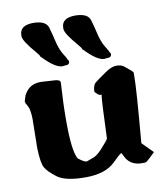

<svg xmlns="http://www.w3.org/2000/svg" viewBox="-80 -752 725 837"><g transform="rotate(-10 282.5 -333.5)"><path d="M310.1 -685.1Q365.7 -684.2 374.5 -651.6Q385.3 -613.8 388.7 -597.3Q398.4 -553.4 413.1 -530.4Q427.7 -507.4 430.7 -498.7L433.6 -496.1V-491.7Q433.6 -483.5 424.8 -479.1L409.7 -477.8L403.8 -476.9H400.9Q370.6 -476.9 317.4 -532.1L314 -534.7V-536.9Q314 -539.5 299.8 -556.5Q248.5 -616 248.5 -636V-636.4V-641.2Q248.5 -685.1 310.1 -685.1ZM124.5 -685.1Q180.2 -684.2 189 -651.6Q199.7 -613.8 203.1 -597.3Q212.9 -553.4 227.5 -530.4Q242.2 -507.4 245.1 -498.7L248 -496.1V-491.7Q248 -483.5 239.3 -479.1L224.1 -477.8L218.3 -476.9H215.3Q185.1 -476.9 131.8 -532.1L128.4 -534.7V-536.9Q128.4 -539.5 114.3 -556.5Q63 -616 63 -636V-636.4V-641.2Q63 -685.1 124.5 -685.1ZM316.9 -89.4Q352.1 -127.9 352.5 -133.3Q352.5 -133.8 352.5 -135.7Q352.5 -150.4 357.9 -264.2Q360.4 -319.3 363.3 -324.7Q359.9 -325.7 351.6 -326.7Q349.6 -326.7 335.4 -340.8Q334 -341.8 334 -345.2Q334 -346.2 334 -347.2Q334 -352.5 335.9 -361.3Q339.8 -376.5 346.7 -381.8Q357.4 -390.6 362.8 -394.3Q368.2 -397.9 397 -418.2Q425.8 -438.5 447 -438.5Q468.3 -438.5 480.5 -429.2Q515.6 -401.9 517.1 -396Q517.1 -393.6 517.1 -389.9Q517.1 -386.2 517.1 -380.4Q517.1 -322.3 496.6 -86.9L543.9 -39.1L519.5 -15.6Q504.9 -1.5 499.5 -1Q493.2 -0.5 485.4 -0.5Q430.7 -0.5 410.6 -45.9Q406.2 -55.7 402.8 -60.1Q387.7 -49.8 364.3 -25.9Q320.8 17.6 231.9 17.6Q143.1 17.6 107.2 -9.5Q71.3 -36.6 59.6 -57.4Q47.9 -78.1 45.9 -143.6L47.9 -273.4Q46.9 -317.4 37.4 -332Q27.8 -346.7 27.8 -354.5V-355L35.2 -378.9Q58.1 -425.8 108.9 -425.8Q112.3 -425.8 115.7 -425.8L170.9 -422.4Q196.8 -421.4 196.8 -408.2Q196.8 -408.2 196.8 -407.7V-407.2Q190.9 -314.9 190.9 -246.6Q190.9 -241.2 190.9 -236.3Q190.9 -107.9 210.9 -70.8Q236.3 -49.8 248 -49.8Q250 -50.3 251.5 -50.8Q262.2 -54.7 280.8 -61.5Q296.9 -67.9 316.9 -89.4Z"/></g></svg>

Font: Drukaatie burti
Style: Bold
Weight: 700
Version: Version 0.14